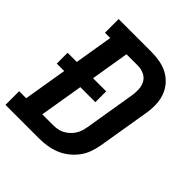

<svg xmlns="http://www.w3.org/2000/svg" viewBox="-204 -869 1003 1003"><g transform="rotate(45 298.0 -367.5)"><path d="M-4 0V-101H48L88 -342H33V-422H101L136 -634H97V-735H339Q372 -735 404 -729Q436 -723 463 -708Q490 -693 510 -669Q530 -645 540 -615.5Q550 -586 550.5 -552.5Q551 -519 545 -486L498 -203Q493 -174 483 -146Q473 -118 454.5 -93.5Q436 -69 411.5 -50Q387 -31 359 -20Q331 -9 302 -4.5Q273 0 245 0ZM167 -101H245Q261 -101 277 -103.5Q293 -106 308 -113.5Q323 -121 336 -132.5Q349 -144 358.5 -158Q368 -172 373 -187.5Q378 -203 381 -219L428 -503Q432 -527 430.5 -551.5Q429 -576 417.5 -595.5Q406 -615 384.5 -624.5Q363 -634 339 -634H256L221 -422H318V-342H207Z"/></g></svg>

Font: Iosevka Slab Extended
Style: Bold Italic
Weight: 700
Width: 7
Italic angle: -9°
Monospace: yes
Designer: Belleve Invis
Foundry: Belleve Invis
Version: Version 11.1.0; ttfautohint (v1.8.3)